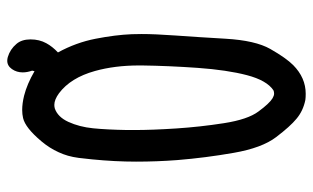

<svg xmlns="http://www.w3.org/2000/svg" viewBox="-190 -682 879 540"><g transform="rotate(-90 250.0 -411.5)"><path d="M72.3 -592.8Q74.2 -613.3 76.4 -629.9Q78.6 -646.5 82.5 -660.2Q86.4 -673.8 92.3 -686.5Q104 -712.4 123 -734.9Q161.1 -780.3 188.5 -786.6Q199.2 -789.1 211.4 -789.1Q229.5 -789.1 251.5 -783.7Q284.2 -775.4 320.3 -754.4L321.8 -761.2Q316.9 -774.9 316.9 -787.6Q316.9 -804.7 326.2 -817.9Q335.4 -831.1 349.6 -831.1Q354.5 -831.1 359.9 -829.6Q381.8 -823.2 397 -805.2Q409.7 -790.5 409.7 -765.6Q409.7 -740.7 398.9 -721.2Q389.6 -704.1 373 -688.5Q400.9 -637.7 411.6 -582.3Q422.4 -526.9 424.3 -481Q424.8 -468.3 424.8 -453.1Q424.8 -416 420.7 -358.6Q416.5 -301.3 411.6 -217.3Q406.7 -133.3 382.8 -91.3Q357.4 -46.9 337.4 -26.9Q301.8 8.3 256.8 8.3Q246.6 8.3 239.3 7.3Q208.5 1 186.5 -17.6Q165 -35.2 134.8 -75Q104.5 -114.7 90.6 -194.3Q76.7 -273.9 70.3 -352.5Q65.9 -409.7 65.9 -468.8Q65.9 -527.8 72.3 -592.8ZM336.4 -460.4Q336.4 -528.8 320.8 -584.5Q301.8 -652.8 258.3 -685.5Q240.2 -698.7 225.6 -698.7Q220.2 -698.7 215.3 -697.3Q191.4 -689 177.7 -659.2Q163.6 -628.4 159.7 -589.8Q155.8 -551.3 154.8 -493.7Q154.8 -483.9 154.8 -473.6Q154.8 -423.3 159.2 -356Q163.6 -288.6 174.1 -221.4Q184.6 -154.3 207 -124.5Q229.5 -93.8 244.1 -85Q251.5 -80.6 257.1 -80.6Q262.7 -80.6 266.6 -82.5Q294.4 -101.1 309.1 -157Q323.7 -212.9 329.6 -295.4Q335.4 -377.9 336.4 -452.1Q336.4 -456.5 336.4 -460.4Z"/></g></svg>

Font: Bakudai
Style: Medium
Weight: 500
Version: Version 1.48